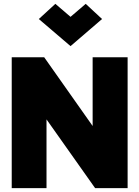

<svg xmlns="http://www.w3.org/2000/svg" viewBox="-20 -979 725 999"><path d="M475 0 154 -454 222 -472V0H41V-681H210L530 -227L462 -209V-681H644V0ZM347 -739 182 -880 268 -959 379 -864H315L426 -959L511 -880Z"/></svg>

Font: Gabarito Black
Style: Regular
Weight: 900
Designer: Leandro Assis / Alvaro Franca / Felipe Casaprima
Foundry: Naipe Foundry
Version: Version 1.000